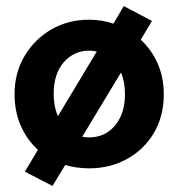

<svg xmlns="http://www.w3.org/2000/svg" viewBox="-20 -544 590 633"><path d="M153 69 62 22 105 -50Q69 -83 48.5 -129.5Q28 -176 28 -234Q28 -303 60.5 -358.5Q93 -414 148.5 -446.5Q204 -479 274 -479Q316 -479 354 -466L388 -524L481 -475L444 -413Q480 -380 500 -334Q520 -288 520 -234Q520 -161 487.5 -106Q455 -51 399 -20Q343 11 274 11Q233 11 195 0ZM157 -234Q157 -193 171 -161L299 -374Q287 -377 274 -377Q224 -377 190.5 -339Q157 -301 157 -234ZM274 -91Q326 -91 359 -130Q392 -169 392 -234Q392 -274 379 -305L251 -93Q262 -91 274 -91Z"/></svg>

Font: Inconsolata SemiExpanded ExtraBold
Style: Regular
Weight: 800
Width: 6
Monospace: yes
Designer: Raph Levien, Cyreal, Brenton Simpson
Foundry: Raph Levien, Cyreal, Google
Version: Version 3.001; ttfautohint (v1.8.2.53-6de2)